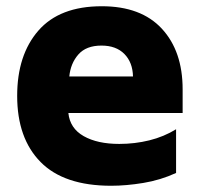

<svg xmlns="http://www.w3.org/2000/svg" viewBox="-20 -584 640 615"><path d="M336 11Q185 11 110 -65Q35 -141 35 -277Q35 -408 103 -486Q171 -564 306 -564Q432 -564 498.5 -492Q565 -420 565 -298V-222H199Q204 -173 248 -148Q292 -123 362 -123Q412 -123 458.5 -134.5Q505 -146 544 -170V-30Q494 -7 439 2Q384 11 336 11ZM202 -339H406Q405 -384 378.5 -411Q352 -438 305 -438Q256 -438 231 -409.5Q206 -381 202 -339Z"/></svg>

Font: Noto Sans Mono Black
Style: Regular
Weight: 900
Designer: Monotype Design Team
Foundry: Monotype Imaging Inc.
Version: Version 2.014